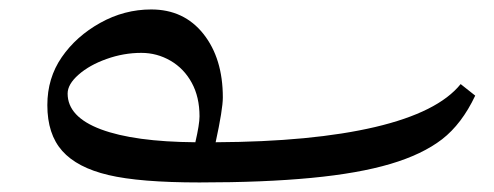

<svg xmlns="http://www.w3.org/2000/svg" viewBox="-20 -376 1045 406"><path d="M451.2 -169.9Q451.2 -145 436 -75.2Q640.1 -76.2 773.2 -107.4Q906.2 -138.7 954.1 -198.2L984.9 -173.8Q956.5 -113.8 914.8 -81.5Q873 -49.3 805.4 -29.3Q737.8 -9.3 638.2 0.2Q538.6 9.8 401.9 9.8Q275.4 9.8 209.2 -5.9Q143.1 -21.5 111.6 -56.9Q80.1 -92.3 80.1 -153.8Q80.1 -210.9 110.6 -255.1Q141.1 -299.3 191.9 -327.6Q242.7 -356 299.8 -356Q369.1 -356 410.2 -304.2Q451.2 -252.4 451.2 -169.9ZM123 -178.2Q123 -128.9 193.4 -102.5Q263.7 -76.2 393.1 -75.2Q401.9 -113.3 401.9 -129.9Q401.9 -170.9 385.5 -200.9Q369.1 -231 340.6 -247.6Q312 -264.2 278.8 -264.2Q241.2 -264.2 205.1 -251.2Q168.9 -238.3 146 -218Q123 -197.8 123 -178.2Z"/></svg>

Font: Sahl Naskh
Style: Regular
Weight: 400
Designer: Pascal Zoghbi
Version: Version 1.001